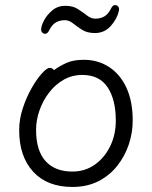

<svg xmlns="http://www.w3.org/2000/svg" viewBox="-20 -723 602 761"><path d="M451 -679Q444 -648 419 -620Q394 -592 356 -592Q326 -592 306 -604.5Q286 -617 270 -630Q254 -643 237 -643Q216 -643 200.5 -633.5Q185 -624 174 -601Q168 -589 158 -589Q153 -589 148 -593.5Q143 -598 143 -606Q143 -620 154.5 -642Q166 -664 187.5 -682Q209 -700 239 -700Q269 -700 289 -687Q309 -674 325 -661.5Q341 -649 358 -649Q379 -649 394.5 -658.5Q410 -668 421 -691Q427 -703 437 -703Q442 -703 447 -698.5Q452 -694 452 -686Q452 -682 451 -679ZM194 -445Q214 -460 242 -473Q270 -486 312 -486Q369 -486 413 -457Q457 -428 481.5 -374.5Q506 -321 506 -245Q506 -197 490.5 -150.5Q475 -104 444.5 -65.5Q414 -27 369.5 -4.5Q325 18 267 18Q167 18 111.5 -42.5Q56 -103 56 -207Q56 -251 70.5 -294.5Q85 -338 105.5 -374Q126 -410 146 -432Q166 -454 177 -454Q187 -454 194 -445ZM267 -43Q316 -43 354.5 -69.5Q393 -96 416 -142Q439 -188 439 -245Q439 -328 406.5 -377Q374 -426 306 -426Q266 -426 232.5 -407Q199 -388 174.5 -356Q150 -324 136.5 -285.5Q123 -247 123 -208Q123 -126 160.5 -84.5Q198 -43 267 -43Z"/></svg>

Font: Moon Stars Kai T
Style: Regular
Weight: 400
Designer: GuiWonder
Version: Version 1.101